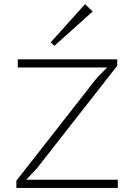

<svg xmlns="http://www.w3.org/2000/svg" viewBox="-20 -919 656 939"><path d="M556.2 -40V0H60.1V-35.2L453.1 -537.1L502 -586.9V-588.9H66.9V-628.9H553.2V-597.2L158.2 -92.8L109.9 -42V-40ZM396 -898.9 433.1 -862.8 246.1 -694.8 228 -711.9Z"/></svg>

Font: Sinkin Sans 200 X Light
Style: Regular
Weight: 200
Designer: Keith Bates
Foundry: K-Type
Version: Sinkin Sans (version 1.0)  by Keith Bates   •   © 2014   www